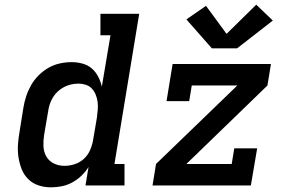

<svg xmlns="http://www.w3.org/2000/svg" viewBox="-20 -794 1240 822"><path d="M198 8Q170 8 144.5 -0.5Q119 -9 100.5 -27.5Q82 -46 72.5 -70.5Q63 -95 59 -121.5Q55 -148 57 -176Q59 -204 64 -232L80 -332Q84 -357 92 -381.5Q100 -406 113 -429Q126 -452 145.5 -471.5Q165 -491 188 -504Q211 -517 236.5 -522.5Q262 -528 287 -528Q311 -528 334 -521.5Q357 -515 373.5 -500.5Q390 -486 400.5 -465.5Q411 -445 416 -423L453 -643H410V-735H576L470 -92H513V0H346L359 -79Q346 -58 328 -41Q310 -24 288.5 -12.5Q267 -1 244 3.5Q221 8 198 8ZM256 -84Q278 -84 299.5 -91Q321 -98 338 -113Q355 -128 364.5 -149Q374 -170 378 -191L395 -291Q397 -308 398.5 -324.5Q400 -341 398 -357Q396 -373 390 -388Q384 -403 373.5 -414.5Q363 -426 347.5 -431Q332 -436 316 -436Q300 -436 284.5 -432.5Q269 -429 254.5 -421.5Q240 -414 227.5 -402.5Q215 -391 206.5 -377Q198 -363 193 -347.5Q188 -332 186 -317L169 -217Q165 -193 166 -168.5Q167 -144 178 -124.5Q189 -105 210 -94.5Q231 -84 256 -84Q256 -84 256 -84Q256 -84 256 -84ZM633 0 648 -92 996 -428H801L790 -361H693L719 -520H1140L1125 -428L778 -92H972L983 -159H1081L1054 0ZM887 -587 778 -711 862 -769 950 -649 1077 -774 1148 -706 995 -587Z"/></svg>

Font: Iosevka Etoile SmBdObl
Style: Regular
Weight: 600
Italic angle: -9°
Designer: Belleve Invis
Foundry: Belleve Invis
Version: Version 15.5.2; ttfautohint (v1.8.4)